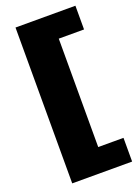

<svg xmlns="http://www.w3.org/2000/svg" viewBox="-167 -871 758 1042"><g transform="rotate(-20 212.0 -350.0)"><path d="M408 -800V-663H262V-37H408V100H62V-800Z"/></g></svg>

Font: Pathway Extreme 28pt ExtraBold
Style: Regular
Weight: 800
Designer: Eduardo Rodriguez Tunni
Foundry: Eduardo Rodriguez Tunni
Version: Version 1.001;gftools[0.9.26]